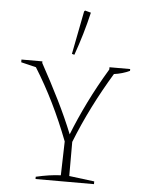

<svg xmlns="http://www.w3.org/2000/svg" viewBox="-54 -797 637 841"><g transform="rotate(5 265.0 -377.0)"><path d="M134 0V-10Q164 -17 191 -21Q218 -25 243 -26L247 -175Q214 -261 176 -338.5Q138 -416 93 -488L27 -504V-516H119V-509Q163 -429 200 -354.5Q237 -280 266 -208Q293 -277 330 -352.5Q367 -428 414 -506V-516H505V-508Q473 -493 436 -488Q390 -412 351 -334.5Q312 -257 280 -176V-26L391 -12V0ZM256 -557 245 -560 282 -750 286 -754 312 -747Q290 -652 256 -557Z"/></g></svg>

Font: Piazzolla SC Thin
Style: Regular
Weight: 100
Designer: Juan Pablo del Peral
Foundry: Huerta Tipografica
Version: Version 1.330